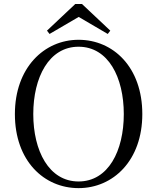

<svg xmlns="http://www.w3.org/2000/svg" viewBox="-20 -949 807 985"><path d="M400.6 -928.5H366.2L221 -791.8L234.2 -774.8L412.4 -878.9H355.2L532.8 -774.8L545.8 -791.8ZM383 16.1C560.9 16.1 710.1 -125.8 710.1 -363.7C710.1 -604.6 560.7 -744.9 383 -744.9C206.1 -744.9 56.4 -601.2 56.4 -363.7C56.4 -123.3 206.1 16.1 383 16.1ZM383 -18C231 -18 150.7 -175.1 150.7 -363.7C150.7 -551.9 231 -709.3 383 -709.3C535.8 -709.3 615.1 -551.9 615.1 -363.7C615.1 -175.1 535.8 -18 383 -18Z"/></svg>

Font: Source Han Serif TW VF
Style: Regular
Weight: 250
Designer: Ryoko NISHIZUKA 西塚涼子 (kana & ideographs); Frank Grießhammer (Latin, Greek & Cyrillic); Wenlong ZHANG 张文龙 (bopomofo); San
Foundry: Adobe
Version: Version 2.002;hotconv 1.1.0;makeotfexe 2.6.0